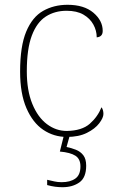

<svg xmlns="http://www.w3.org/2000/svg" viewBox="-20 -562 488 802"><path d="M259 10Q205 10 161 -19.5Q117 -49 90.5 -110Q64 -171 64 -263Q64 -369 89.5 -430Q115 -491 160 -516.5Q205 -542 262 -542Q331 -542 370 -509Q409 -476 409 -433Q409 -408 384 -406Q384 -434 370 -459.5Q356 -485 328.5 -501Q301 -517 258 -517Q209 -517 171.5 -493Q134 -469 113 -413.5Q92 -358 92 -264Q92 -184 115 -128Q138 -72 176 -43.5Q214 -15 259 -15Q322 -16 355 -45Q388 -74 404 -114Q412 -103 412 -86Q412 -70 394.5 -47Q377 -24 343 -7Q309 10 259 10ZM241 220Q226 220 210.5 218Q195 216 177 211V189Q195 193 208 196Q221 199 238 199Q273 199 294.5 184Q316 169 316 133Q316 102 295 88.5Q274 75 230 71L250 -9H275L258 52Q278 56 297 63.5Q316 71 328 86.5Q340 102 340 130Q340 180 311.5 200Q283 220 241 220Z"/></svg>

Font: Noto Serif Tamil Thin
Style: Regular
Weight: 100
Designer: Indian Type Foundry, Tom Grace, and the Monotype Design Team
Foundry: Monotype Imaging Inc.
Version: Version 2.004; ttfautohint (v1.8.4.7-5d5b)